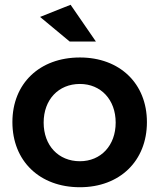

<svg xmlns="http://www.w3.org/2000/svg" viewBox="-20 -780 668 805"><path d="M382 -606 276 -760 148 -709 272 -606ZM315 -539C146 -539 32 -430 32 -268C32 -105 146 5 315 5C482 5 596 -105 596 -268C596 -430 482 -539 315 -539ZM315 -428C403 -428 465 -362 465 -266C465 -170 403 -104 315 -104C225 -104 163 -170 163 -266C163 -362 225 -428 315 -428Z"/></svg>

Font: Montserrat_SPRD_medium Medium
Style: Regular
Weight: 400
Designer: Julieta Ulanovsky edited by Nelly Hempel
Foundry: Julieta Ulanovsky
Version: Version 4.000;PS 004.000;hotconv 1.0.88;makeotf.lib2.5.64775